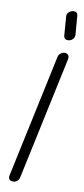

<svg xmlns="http://www.w3.org/2000/svg" viewBox="-104 -989 447 1024"><g transform="rotate(10 119.5 -476.5)"><path d="M165 -696Q167 -708 177.5 -716.5Q188 -725 200 -725Q213 -725 219 -716.5Q225 -708 223 -696L81 -30Q78 -16 68.5 -8.5Q59 -1 46 -1Q34 -1 27 -8.5Q20 -16 23 -30ZM239 -830Q240 -816 229.5 -805Q219 -794 203 -794Q193 -794 187 -800Q181 -806 181 -814L173 -918Q172 -932 183.5 -942Q195 -952 209 -952Q229 -952 231 -931Z"/></g></svg>

Font: VDS
Style: Thin Italic
Weight: 100
Width: 0
Designer: artmaker
Foundry: artmaker
Version: Version 1.000 2012 initial release